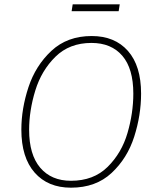

<svg xmlns="http://www.w3.org/2000/svg" viewBox="-20 -860 730 890"><path d="M634 -426Q634 -326 602 -226Q570 -126 497 -58Q424 10 309 10Q202 10 140.5 -60Q79 -130 79 -259Q79 -356 112 -456Q145 -556 218.5 -624.5Q292 -693 405 -693Q512 -693 573 -624Q634 -555 634 -426ZM115 -258Q115 -143 166.5 -82.5Q218 -22 309 -22Q414 -22 479 -86.5Q544 -151 571 -243.5Q598 -336 598 -426Q598 -542 547 -601.5Q496 -661 404 -661Q302 -661 237 -597Q172 -533 143.5 -440Q115 -347 115 -258ZM312 -808 317 -840H535L530 -808Z"/></svg>

Font: FiraGO UltraLight
Style: Italic
Weight: 200
Italic angle: -8°
Designer: bBox Type GmbH
Foundry: bBox Type GmbH
Version: Version 1.001